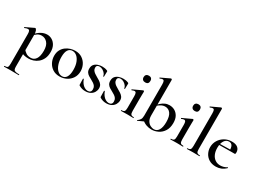

<svg xmlns="http://www.w3.org/2000/svg" viewBox="-54 -1534 3495 2618"><g transform="rotate(30 1693.5 -225.0)"><path d="M28 275Q25 275 25 269Q25 263 28 263Q65 263 75.5 250Q86 237 86 194V-271Q86 -304 79 -319Q72 -334 53 -334Q44 -334 31.5 -330.5Q19 -327 5 -320Q1 -318 -2 -323.5Q-5 -329 -3 -331L129 -394Q131 -395 134 -395Q146 -395 156.5 -371.5Q167 -348 167 -304V194Q167 222 173.5 237Q180 252 200 257.5Q220 263 260 263Q262 263 262 269Q262 275 260 275Q232 275 198 274Q164 273 126 273Q99 273 73 274Q47 275 28 275ZM260 13Q221 13 193 6Q165 -1 128 -18L155 -79Q179 -49 207.5 -30Q236 -11 282 -11Q331 -11 360.5 -53.5Q390 -96 390 -184Q390 -266 353 -307.5Q316 -349 264 -349Q224 -349 195 -328Q166 -307 138 -277L129 -287Q180 -346 226.5 -372.5Q273 -399 322 -399Q363 -399 399 -377.5Q435 -356 457 -315Q479 -274 479 -215Q479 -152 458 -108.5Q437 -65 404 -38Q371 -11 333 1Q295 13 260 13Z M747 13Q685 13 640 -16Q595 -45 570 -93.5Q545 -142 545 -198Q545 -250 565 -288Q585 -326 617.5 -350.5Q650 -375 688.5 -387Q727 -399 764 -399Q827 -399 872 -369Q917 -339 940.5 -292Q964 -245 964 -192Q964 -130 934 -84Q904 -38 855 -12.5Q806 13 747 13ZM777 -7Q821 -7 845 -45.5Q869 -84 869 -160Q869 -229 849.5 -278Q830 -327 799 -353Q768 -379 731 -379Q687 -379 663 -342.5Q639 -306 639 -233Q639 -167 657 -116Q675 -65 706.5 -36Q738 -7 777 -7Z M1110 -334Q1110 -311 1122 -294Q1134 -277 1153 -263.5Q1172 -250 1194 -238Q1219 -224 1242.5 -209Q1266 -194 1282 -172.5Q1298 -151 1298 -117Q1298 -85 1281.5 -55.5Q1265 -26 1232.5 -7.5Q1200 11 1151 11Q1126 11 1102 5Q1078 -1 1050 -17Q1048 -19 1046 -22Q1044 -25 1044 -29L1042 -121Q1042 -124 1047.5 -124.5Q1053 -125 1054 -122Q1065 -90 1084.5 -64Q1104 -38 1128.5 -23.5Q1153 -9 1179 -9Q1204 -9 1218.5 -22.5Q1233 -36 1232 -64Q1232 -92 1219 -110.5Q1206 -129 1186.5 -142Q1167 -155 1146 -166Q1122 -179 1099.5 -192.5Q1077 -206 1062 -227.5Q1047 -249 1047 -284Q1047 -325 1067.5 -349.5Q1088 -374 1121 -385.5Q1154 -397 1189 -397Q1210 -397 1228.5 -394Q1247 -391 1269 -382Q1278 -379 1278 -371Q1278 -352 1277 -332Q1276 -312 1276 -287Q1276 -285 1270 -285Q1264 -285 1264 -287Q1264 -307 1248 -328Q1232 -349 1207.5 -363.5Q1183 -378 1156 -378Q1138 -378 1124 -369Q1110 -360 1110 -334Z M1441 -334Q1441 -311 1453 -294Q1465 -277 1484 -263.5Q1503 -250 1525 -238Q1550 -224 1573.5 -209Q1597 -194 1613 -172.5Q1629 -151 1629 -117Q1629 -85 1612.5 -55.5Q1596 -26 1563.5 -7.5Q1531 11 1482 11Q1457 11 1433 5Q1409 -1 1381 -17Q1379 -19 1377 -22Q1375 -25 1375 -29L1373 -121Q1373 -124 1378.5 -124.5Q1384 -125 1385 -122Q1396 -90 1415.5 -64Q1435 -38 1459.5 -23.5Q1484 -9 1510 -9Q1535 -9 1549.5 -22.5Q1564 -36 1563 -64Q1563 -92 1550 -110.5Q1537 -129 1517.5 -142Q1498 -155 1477 -166Q1453 -179 1430.5 -192.5Q1408 -206 1393 -227.5Q1378 -249 1378 -284Q1378 -325 1398.5 -349.5Q1419 -374 1452 -385.5Q1485 -397 1520 -397Q1541 -397 1559.5 -394Q1578 -391 1600 -382Q1609 -379 1609 -371Q1609 -352 1608 -332Q1607 -312 1607 -287Q1607 -285 1601 -285Q1595 -285 1595 -287Q1595 -307 1579 -328Q1563 -349 1538.5 -363.5Q1514 -378 1487 -378Q1469 -378 1455 -369Q1441 -360 1441 -334Z M1710 0Q1707 0 1707 -6Q1707 -12 1710 -12Q1744 -12 1755.5 -26Q1767 -40 1767 -81V-263Q1767 -297 1760 -312.5Q1753 -328 1736 -328Q1728 -328 1718 -325Q1708 -322 1696 -316Q1692 -315 1689.5 -321Q1687 -327 1690 -328L1834 -395Q1836 -396 1837 -396Q1841 -396 1845.5 -391.5Q1850 -387 1850 -384Q1850 -373 1849 -344Q1848 -315 1848 -264V-81Q1848 -40 1859.5 -26Q1871 -12 1905 -12Q1908 -12 1908 -6Q1908 0 1905 0Q1885 0 1860 -1Q1835 -2 1807 -2Q1780 -2 1754.5 -1Q1729 0 1710 0ZM1802 -501Q1776 -501 1761.5 -515Q1747 -529 1747 -555Q1747 -579 1761.5 -593Q1776 -607 1802 -607Q1827 -607 1840.5 -593Q1854 -579 1854 -555Q1854 -501 1802 -501Z M2195 13Q2153 13 2113 -1.5Q2073 -16 2040 -46L2098 -153Q2098 -99 2119 -66.5Q2140 -34 2169 -20.5Q2198 -7 2221 -7Q2270 -7 2296 -51Q2322 -95 2322 -176Q2322 -267 2290 -310Q2258 -353 2206 -353Q2171 -353 2140.5 -335.5Q2110 -318 2085 -295L2076 -303Q2097 -325 2121.5 -347Q2146 -369 2177.5 -384Q2209 -399 2248 -399Q2292 -399 2329 -378.5Q2366 -358 2389 -317Q2412 -276 2412 -213Q2412 -138 2380.5 -87.5Q2349 -37 2299 -12Q2249 13 2195 13ZM1970 6Q1966 7 1964 2.5Q1962 -2 1965 -3Q1990 -19 2003.5 -41Q2017 -63 2017 -103V-592Q2017 -626 2010.5 -642Q2004 -658 1987 -658Q1972 -658 1947 -646Q1943 -645 1940.5 -651Q1938 -657 1940 -658L2079 -724Q2082 -725 2084 -725Q2088 -725 2093 -721Q2098 -717 2098 -714V-53Z M2490 0Q2487 0 2487 -6Q2487 -12 2490 -12Q2524 -12 2535.5 -26Q2547 -40 2547 -81V-263Q2547 -297 2540 -312.5Q2533 -328 2516 -328Q2508 -328 2498 -325Q2488 -322 2476 -316Q2472 -315 2469.5 -321Q2467 -327 2470 -328L2614 -395Q2616 -396 2617 -396Q2621 -396 2625.5 -391.5Q2630 -387 2630 -384Q2630 -373 2629 -344Q2628 -315 2628 -264V-81Q2628 -40 2639.5 -26Q2651 -12 2685 -12Q2688 -12 2688 -6Q2688 0 2685 0Q2665 0 2640 -1Q2615 -2 2587 -2Q2560 -2 2534.5 -1Q2509 0 2490 0ZM2582 -501Q2556 -501 2541.5 -515Q2527 -529 2527 -555Q2527 -579 2541.5 -593Q2556 -607 2582 -607Q2607 -607 2620.5 -593Q2634 -579 2634 -555Q2634 -501 2582 -501Z M2749 0Q2746 0 2746 -6Q2746 -12 2749 -12Q2782 -12 2794 -26Q2806 -40 2806 -81V-592Q2806 -627 2800 -642.5Q2794 -658 2777 -658Q2763 -658 2736 -646Q2733 -645 2730 -651Q2727 -657 2729 -658L2870 -724Q2872 -725 2874 -725Q2878 -725 2883 -721Q2888 -717 2888 -714V-81Q2888 -40 2899.5 -26Q2911 -12 2945 -12Q2948 -12 2948 -6Q2948 0 2945 0Q2926 0 2900.5 -1Q2875 -2 2847 -2Q2819 -2 2793.5 -1Q2768 0 2749 0Z M3208 12Q3144 12 3100 -15Q3056 -42 3033 -86.5Q3010 -131 3010 -181Q3010 -240 3039.5 -288.5Q3069 -337 3119.5 -366Q3170 -395 3234 -395Q3293 -395 3325 -368.5Q3357 -342 3357 -296Q3357 -285 3355 -277Q3353 -269 3346 -269H3263Q3266 -317 3250 -346Q3234 -375 3198 -375Q3153 -375 3126 -333.5Q3099 -292 3099 -222Q3099 -165 3117.5 -122.5Q3136 -80 3170.5 -56Q3205 -32 3253 -32Q3278 -32 3305 -39.5Q3332 -47 3355 -62Q3357 -64 3360.5 -60Q3364 -56 3362 -53Q3326 -18 3288 -3Q3250 12 3208 12ZM3070 -267 3069 -284 3291 -289V-269Z"/></g></svg>

Font: Cormorant SemiBold
Style: Regular
Weight: 600
Designer: Christian Thalmann (Catharsis Fonts)
Foundry: Catharsis Fonts
Version: Version 4.000